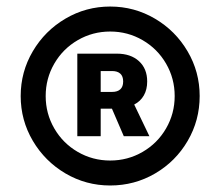

<svg xmlns="http://www.w3.org/2000/svg" viewBox="-20 -737 681 593"><path d="M218.8 -571.3H340.8Q383.8 -571.3 409.2 -548.1Q434.6 -524.9 434.6 -485.4Q434.6 -460.4 424.3 -442.4Q414.1 -424.3 394.5 -414.1L441.4 -316.4H362.3L325.7 -401.4H291V-316.4H218.8ZM43.9 -440.4Q43.9 -515.1 81.3 -578.6Q118.7 -642.1 182.1 -679.4Q245.6 -716.8 320.3 -716.8Q395 -716.8 458.5 -679.4Q522 -642.1 559.3 -578.6Q596.7 -515.1 596.7 -440.4Q596.7 -365.2 559.6 -301.8Q522.5 -238.3 459 -201.2Q395.5 -164.1 320.3 -164.1Q245.6 -164.1 182.1 -201.4Q118.7 -238.8 81.3 -302.2Q43.9 -365.7 43.9 -440.4ZM519.5 -440.4Q519.5 -494.6 492.9 -540.5Q466.3 -586.4 420.4 -613Q374.5 -639.6 320.3 -639.6Q266.1 -639.6 220.2 -613Q174.3 -586.4 147.7 -540.5Q121.1 -494.6 121.1 -440.4Q121.1 -386.2 147.7 -340.3Q174.3 -294.4 220.2 -267.8Q266.1 -241.2 320.3 -241.2Q374.5 -241.2 420.4 -267.8Q466.3 -294.4 492.9 -340.3Q519.5 -386.2 519.5 -440.4ZM326.2 -453.1Q342.8 -453.1 351.6 -461.2Q360.4 -469.2 360.4 -485.4Q360.4 -501.5 351.6 -509.5Q342.8 -517.6 326.2 -517.6H291V-453.1Z"/></svg>

Font: Pretendard Std Black
Style: Regular
Weight: 900
Designer: Base glyphs from Inter by Rasmus Andersson; Hangeul glyphs from Noto Sans CJK(Source Han Sans) by Jang Soo-young and Kan
Foundry: Kil Hyung-jin
Version: Version 1.309